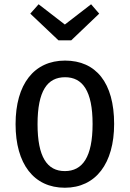

<svg xmlns="http://www.w3.org/2000/svg" viewBox="-20 -866 608 900"><path d="M407 -846 284 -751 161 -846 122 -802 254 -677H314L445 -802ZM285 -582C140 -582 53 -472 53 -284C53 -97 139 14 284 14C429 14 515 -100 515 -285C515 -478 430 -582 285 -582ZM285 -504C367 -504 414 -440 414 -285C414 -130 367 -64 284 -64C201 -64 156 -130 156 -284C156 -440 202 -504 285 -504Z"/></svg>

Font: Glow Sans SC Condensed Medium
Style: Regular
Weight: 600
Width: 3
Designer: Ryoko NISHIZUKA (kana, bopomofo & ideographs); Paul D. Hunt (Latin, Greek & Cyrillic); Sandoll Communications, Soo-young
Version: Version 0.93